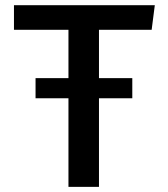

<svg xmlns="http://www.w3.org/2000/svg" viewBox="-20 -728 655 748"><path d="M118.5 -345.1V-423.6H246.7V-611.8H34.4V-707.7H583.1L570.8 -611.8H365.6V-423.6H495.4V-345.1H365.6V0H246.7V-345.1Z"/></svg>

Font: Fira Code Medium
Style: Regular
Weight: 500
Designer: Carrois Corporate, Edenspiekermann AG, Nikita Prokopov
Foundry: Carrois Corporate, Edenspiekermann AG, Nikita Prokopov
Version: Version 6.002